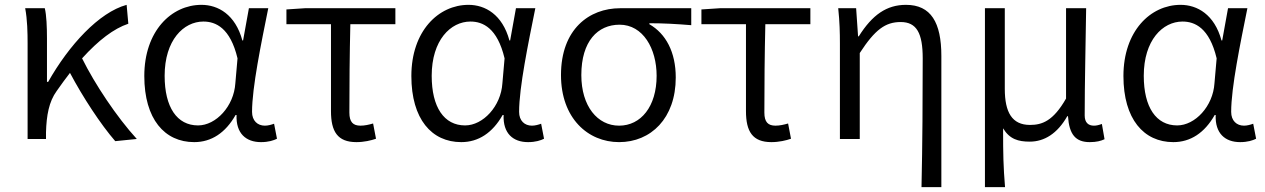

<svg xmlns="http://www.w3.org/2000/svg" viewBox="-20 -574 5225 793"><path d="M456 9 545 0C462 -91 372 -226 319 -333C387 -408 450 -456 510 -476L503 -554C389 -523 265 -388 179 -236H174V-415C174 -462 172 -512 165 -540H84C93 -493 94 -438 94 -395V0H170V-28C172 -97 182 -154 214 -198C233 -225 251 -250 269 -273C322 -173 396 -60 456 9Z M782 13C853 13 911 -25 953 -99H957C954 -23 996 13 1058 13C1089 13 1110 6 1124 -1L1112 -63C1101 -59 1087 -55 1074 -55C1044 -55 1021 -75 1021 -112C1021 -213 1059 -396 1088 -540H1008L984 -407H981C952 -514 881 -554 812 -554C688 -554 576 -446 576 -260C576 -82 660 13 782 13ZM798 -56C711 -56 660 -131 660 -261C660 -408 738 -485 820 -485C871 -485 931 -459 961 -333L952 -230C946 -135 872 -56 798 -56Z M1452 13C1484 13 1513 6 1533 -1L1521 -64C1504 -59 1486 -55 1469 -55C1438 -55 1423 -70 1423 -109C1423 -224 1424 -348 1427 -474H1613V-540H1239L1163 -535V-474H1347V-115C1347 -31 1374 13 1452 13Z M1885 13C1956 13 2014 -25 2056 -99H2060C2057 -23 2099 13 2161 13C2192 13 2213 6 2227 -1L2215 -63C2204 -59 2190 -55 2177 -55C2147 -55 2124 -75 2124 -112C2124 -213 2162 -396 2191 -540H2111L2087 -407H2084C2055 -514 1984 -554 1915 -554C1791 -554 1679 -446 1679 -260C1679 -82 1763 13 1885 13ZM1901 -56C1814 -56 1763 -131 1763 -261C1763 -408 1841 -485 1923 -485C1974 -485 2034 -459 2064 -333L2055 -230C2049 -135 1975 -56 1901 -56Z M2537 13C2668 13 2771 -85 2771 -254C2771 -359 2730 -435 2662 -474V-478C2722 -478 2773 -475 2835 -470V-540H2541C2414 -540 2297 -454 2297 -264C2297 -86 2408 13 2537 13ZM2537 -55C2448 -55 2381 -135 2381 -264C2381 -404 2449 -472 2539 -472C2636 -472 2692 -373 2692 -261C2692 -134 2627 -55 2537 -55Z M3166 13C3198 13 3227 6 3247 -1L3235 -64C3218 -59 3200 -55 3183 -55C3152 -55 3137 -70 3137 -109C3137 -224 3138 -348 3141 -474H3327V-540H2953L2877 -535V-474H3061V-115C3061 -31 3088 13 3166 13Z M3786 199H3868V-343C3868 -481 3825 -554 3722 -554C3642 -554 3583 -513 3527 -424H3524L3516 -540H3442C3448 -484 3449 -438 3449 -395V0H3531V-355C3594 -452 3637 -483 3700 -483C3766 -483 3791 -437 3791 -333C3791 -172 3790 22 3786 199Z M4048 199H4131C4124 113 4123 66 4123 -44C4150 1 4186 11 4233 11C4293 11 4347 -22 4388 -94H4391C4396 -19 4422 13 4481 13C4509 13 4527 8 4542 1L4531 -62C4517 -57 4508 -55 4498 -55C4475 -55 4460 -68 4460 -97C4460 -234 4464 -391 4466 -540H4383V-167C4330 -74 4284 -58 4234 -58C4160 -58 4130 -110 4130 -207V-540H4048Z M4826 13C4897 13 4955 -25 4997 -99H5001C4998 -23 5040 13 5102 13C5133 13 5154 6 5168 -1L5156 -63C5145 -59 5131 -55 5118 -55C5088 -55 5065 -75 5065 -112C5065 -213 5103 -396 5132 -540H5052L5028 -407H5025C4996 -514 4925 -554 4856 -554C4732 -554 4620 -446 4620 -260C4620 -82 4704 13 4826 13ZM4842 -56C4755 -56 4704 -131 4704 -261C4704 -408 4782 -485 4864 -485C4915 -485 4975 -459 5005 -333L4996 -230C4990 -135 4916 -56 4842 -56Z"/></svg>

Font: Noto Sans KR DemiLight
Style: Regular
Weight: 350
Designer: Ryoko NISHIZUKA 西塚涼子 (kana, bopomofo & ideographs); Paul D. Hunt (Latin, Greek & Cyrillic); Sandoll Communications 산돌커뮤니
Foundry: Adobe
Version: Version 2.004;hotconv 1.0.118;makeotfexe 2.5.65603